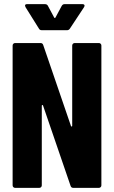

<svg xmlns="http://www.w3.org/2000/svg" viewBox="-20 -908 550 928"><path d="M41 -12V-688Q41 -693 44.5 -696.5Q48 -700 53 -700H176Q186 -700 189 -690L323 -299Q324 -296 326.5 -296.5Q329 -297 329 -300V-688Q329 -693 332.5 -696.5Q336 -700 341 -700H458Q463 -700 466.5 -696.5Q470 -693 470 -688V-12Q470 -7 466.5 -3.5Q463 0 458 0H334Q324 0 321 -10L188 -398Q187 -401 184.5 -400.5Q182 -400 182 -397V-12Q182 -7 178.5 -3.5Q175 0 170 0H53Q48 0 44.5 -3.5Q41 -7 41 -12ZM101 -881Q101 -888 111 -888H197Q208 -888 212 -879L242 -823Q245 -819 248 -823L278 -879Q283 -888 292 -888H379Q386 -888 388 -883.5Q390 -879 386 -873L318 -770Q313 -762 304 -762H182Q172 -762 168 -770L103 -874Q101 -880 101 -881Z"/></svg>

Font: Barlow Condensed
Style: Bold
Weight: 700
Width: 3
Designer: Jeremy Tribby
Foundry: Tribby Type
Version: Version 1.500